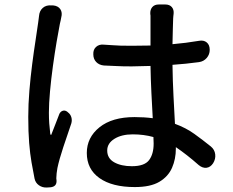

<svg xmlns="http://www.w3.org/2000/svg" viewBox="-20 -796 1040 856"><path d="M216 -772Q239 -770 249 -755Q259 -740 253 -718Q252 -712 250.5 -705Q249 -698 247 -690Q241 -660 232.5 -610Q224 -560 216 -502Q208 -444 203 -389Q198 -334 198 -294Q198 -267 199.5 -246.5Q201 -226 204 -200Q205 -195 207 -194.5Q209 -194 210 -199Q218 -220 228 -245Q238 -270 245 -289Q251 -300 261 -302.5Q271 -305 281 -297L283 -295Q294 -287 298 -273.5Q302 -260 298 -246Q280 -194 262 -139.5Q244 -85 236 -47Q234 -37 232.5 -23.5Q231 -10 231 -1L232 8Q234 36 205 39L189 40Q169 41 153.5 30Q138 19 134 0Q127 -35 120.5 -72.5Q114 -110 110 -158.5Q106 -207 106 -275Q106 -331 111 -391.5Q116 -452 123.5 -510Q131 -568 138.5 -616Q146 -664 150 -694Q152 -705 152.5 -713Q153 -721 154 -725Q156 -748 171 -761Q186 -774 210 -772ZM664 -185Q621 -197 572 -197Q522 -197 490 -177Q458 -157 458 -125Q458 -90 489 -72.5Q520 -55 568 -55Q624 -55 644.5 -82Q665 -109 665 -156ZM717 -776Q736 -776 746 -764.5Q756 -753 754 -734Q753 -729 753 -726Q753 -723 752 -714Q751 -695 750.5 -664.5Q750 -634 749 -599Q808 -604 867 -614Q888 -618 901.5 -607Q915 -596 915 -574Q915 -553 901.5 -537.5Q888 -522 867 -519Q837 -515 808 -512Q779 -509 749 -507Q750 -434 753.5 -367.5Q757 -301 760 -244Q809 -226 846.5 -199Q884 -172 920 -143Q937 -129 939.5 -108Q942 -87 930 -68Q918 -50 900.5 -48Q883 -46 866 -60Q840 -83 814.5 -103Q789 -123 764 -140V-133Q764 -87 747 -48Q730 -9 690.5 14.5Q651 38 581 38Q480 38 423.5 -2Q367 -42 367 -114Q367 -183 423.5 -228.5Q480 -274 580 -274Q623 -274 661 -269Q658 -321 655 -382Q652 -443 651 -502L567 -500Q524 -500 499.5 -501.5Q475 -503 443 -504Q422 -506 409 -519.5Q396 -533 396 -554Q395 -575 408.5 -587Q422 -599 442 -597Q463 -596 480.5 -594.5Q498 -593 518 -592.5Q538 -592 568 -592L651 -593V-712Q651 -725 651 -726.5Q651 -728 650 -734Q649 -753 659 -764.5Q669 -776 688 -776Z"/></svg>

Font: Chiron GoRound TC M
Style: Regular
Weight: 500
Designer: Ryoko NISHIZUKA 西塚涼子 (kana, bopomofo & ideographs); Paul D. Hunt (Latin, Greek & Cyrillic); Sandoll Communications 산돌커뮤니
Foundry: Adobe
Version: Version 1.000;hotconv 1.1.1;makeotfexe 2.6.0